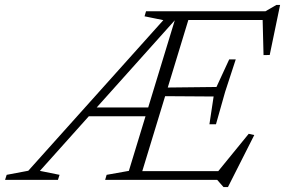

<svg xmlns="http://www.w3.org/2000/svg" viewBox="-92 -728 1153 777"><path d="M69.5 -36.5 149 -20.5 142.5 0H-71.5L-65 -20.5L22.5 -37L569 -646.5L493 -662L499 -682.5H681L473 0H333.5L339.5 -20.5L429.5 -36.5L619 -658L623.5 -655ZM812.5 29 787 0H432L443.5 -35.5H820L779.5 -21L914.5 -186.5L937 -181.5L830.5 29ZM253 -257.5 264.5 -293H528L516.5 -257.5ZM755.5 -225 772.5 -337.5 551 -339 562 -373.5 784 -376 835.5 -487.5H862L819 -356L782 -225ZM974.5 -505 970.5 -662.5 990.5 -647H638.5L650 -682.5H982.5L1026.5 -708H1041.5L999.5 -505.5Z"/></svg>

Font: Newsreader Light
Style: Italic
Weight: 300
Italic angle: -17°
Designer: Hugues Gentile
Foundry: Production Type
Version: Version 1.003